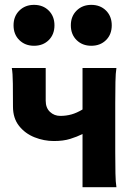

<svg xmlns="http://www.w3.org/2000/svg" viewBox="-20 -782 580 802"><path d="M324.7 -498H466.3Q462.9 -477.5 462.2 -439.7Q461.4 -401.9 461.4 -351.6V-146.5Q461.4 -96.2 462.2 -58.3Q462.9 -20.5 466.3 0Q466.3 0 451.9 0Q437.5 0 416.5 0Q395.5 0 374.5 0Q353.5 0 339.1 0Q324.7 0 324.7 0V-222.2Q302.2 -210.9 273.4 -201.9Q244.6 -192.9 205.1 -192.9Q163.6 -192.9 124.3 -208.5Q85 -224.1 59.6 -256.1Q34.2 -288.1 34.2 -336.9Q34.2 -387.2 33.7 -432.4Q33.2 -477.5 29.3 -498H170.9Q170.9 -498 170.9 -477.1Q170.9 -456.1 170.9 -424.6Q170.9 -393.1 170.9 -361.3Q170.9 -331.5 188.7 -314.7Q206.5 -297.9 231.9 -297.9Q256.3 -297.9 278.3 -304Q300.3 -310.1 324.7 -324.7ZM275.9 -676.3Q275.9 -713.9 300 -737.8Q324.2 -761.7 361.3 -761.7Q398.9 -761.7 422.9 -737.8Q446.8 -713.9 446.8 -676.3Q446.8 -638.2 422.9 -614.5Q398.9 -590.8 361.3 -590.8Q324.2 -590.8 300 -614.5Q275.9 -638.2 275.9 -676.3ZM36.6 -676.3Q36.6 -713.9 60.8 -737.8Q85 -761.7 122.1 -761.7Q159.7 -761.7 183.6 -737.8Q207.5 -713.9 207.5 -676.3Q207.5 -638.2 183.6 -614.5Q159.7 -590.8 122.1 -590.8Q85 -590.8 60.8 -614.5Q36.6 -638.2 36.6 -676.3Z"/></svg>

Font: Andika
Style: Bold
Weight: 700
Designer: Victor Gaultney, Annie Olsen, Julie Remington, Don Collingsworth, Eric Hays, Becca Hirsbrunner
Foundry: SIL International
Version: Version 6.101